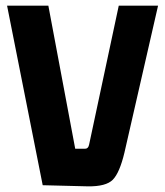

<svg xmlns="http://www.w3.org/2000/svg" viewBox="-20 -655 583 679"><path d="M420 -115Q403 -44 379 -19.5Q355 5 290 4L131 0L5 -635H151L246 -129H281Q292 -129 295 -143L400 -635H539Z"/></svg>

Font: Gemunu Libre ExtraBold
Style: Regular
Weight: 800
Designer: Puspanada Ekanayake, Sola Matas, Pathum Egodawatta, Kosala Senevirathne
Foundry: mooniak
Version: Version 1.100